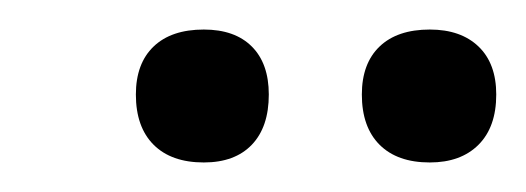

<svg xmlns="http://www.w3.org/2000/svg" viewBox="-20 -583 356 130"><path d="M225 -519Q225 -540 237 -551.5Q249 -563 271 -563Q292 -563 304 -551.5Q316 -540 316 -519Q316 -497 304 -485Q292 -473 271 -473Q249 -473 237 -485Q225 -497 225 -519ZM72 -519Q72 -540 84 -551.5Q96 -563 118 -563Q139 -563 150.5 -551.5Q162 -540 162 -519Q162 -497 150.5 -485Q139 -473 118 -473Q96 -473 84 -485Q72 -497 72 -519Z"/></svg>

Font: Cormorant Garamond Medium
Style: Italic
Weight: 500
Italic angle: -10°
Designer: Christian Thalmann (Catharsis Fonts)
Foundry: Catharsis Fonts
Version: Version 4.000